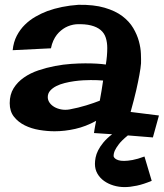

<svg xmlns="http://www.w3.org/2000/svg" viewBox="-20 -532 675 791"><path d="M605 212.9Q571.3 227.1 543.5 232.9Q515.6 238.8 493.2 238.8Q469.7 238.8 447.8 232.2Q425.8 225.6 408.7 213.4Q391.6 201.2 381.3 183.3Q371.1 165.5 371.1 143.1Q371.1 131.3 373.8 117.2Q376.5 103 384.3 87.4Q392.1 71.8 406 54.9Q419.9 38.1 441.9 21L367.2 16.1Q368.2 8.8 369.6 0Q371.1 -8.8 372.6 -16.6Q374.5 -25.4 376 -34.2Q333.5 -10.7 290 -1Q246.6 8.8 205.1 8.8Q174.8 8.8 142.1 3.4Q109.4 -2 82.3 -15.4Q55.2 -28.8 37.6 -51Q20 -73.2 20 -106.9Q20 -142.6 36.1 -168.5Q52.2 -194.3 78.6 -212.6Q105 -231 138.4 -242.2Q171.9 -253.4 206.3 -260Q240.7 -266.6 273.4 -268.8Q306.2 -271 331.1 -271Q357.4 -271 378.4 -269.8Q399.4 -268.6 416 -266.1Q421.9 -301.8 421.9 -334Q421.9 -357.4 415.8 -376.5Q409.7 -395.5 394.8 -408.2Q379.9 -420.9 355.2 -427.2Q330.6 -433.6 293.9 -432.1Q269.5 -429.7 249 -418.5Q240.2 -413.6 231.2 -406.2Q222.2 -398.9 214.1 -388.7Q206.1 -378.4 199.7 -364.5Q193.4 -350.6 189.9 -333L32.2 -325.2Q35.6 -358.9 49.3 -385Q63 -411.1 82.8 -430.4Q102.5 -449.7 126.5 -463.4Q150.4 -477.1 174.8 -486.3Q232.4 -507.3 303.2 -512.2Q366.7 -513.2 410.9 -500.2Q455.1 -487.3 483.9 -465.6Q512.7 -443.8 528.8 -416.5Q544.9 -389.2 552.2 -362.1Q559.6 -335 560.5 -310.8Q561.5 -286.6 561 -271Q559.6 -252 554.2 -223.1Q549.8 -198.2 541.3 -160.6Q532.7 -123 518.1 -70.8L634.8 -56.2L609.9 34.2L506.8 25.9Q481.4 46.4 469.5 62.3Q457.5 78.1 452.6 89.4Q447.3 102.5 448.2 112.8Q450.2 118.2 455.6 122.1Q460 125.5 468.5 128.2Q477.1 130.9 491.2 130.9Q505.4 130.9 525.9 127.2Q546.4 123.5 575.2 112.8ZM404.8 -200.2Q393.6 -201.2 380.4 -201.7Q367.2 -202.1 353 -202.1Q340.8 -202.1 323 -201.2Q305.2 -200.2 285.6 -197.5Q266.1 -194.8 246.6 -189.9Q227.1 -185.1 211.7 -177.2Q196.3 -169.4 186.5 -158.2Q176.8 -147 176.8 -131.8Q176.8 -120.1 183.8 -109.6Q190.9 -99.1 203.1 -91.8Q215.3 -84.5 231.7 -81.3Q248 -78.1 266.1 -81.1Q302.7 -87.9 335.2 -97.9Q367.7 -107.9 391.1 -117.2Q395 -137.7 398.4 -158.7Q401.9 -179.7 404.8 -200.2Z"/></svg>

Font: Peralta
Style: Regular
Weight: 400
Designer: Astigmatic (AOETI)
Foundry: Astigmatic (AOETI)
Version: Version 1.000